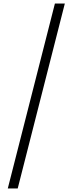

<svg xmlns="http://www.w3.org/2000/svg" viewBox="-20 -820 409 1084"><path d="M24 244 290 -800H346L80 244Z"/></svg>

Font: Noto Sans Tamil Light
Style: Regular
Weight: 300
Designer: Jelle Bosma - Monotype Design Team
Foundry: Monotype Imaging Inc.
Version: Version 2.004; ttfautohint (v1.8.4.7-5d5b)